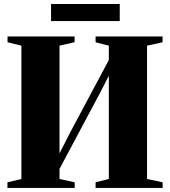

<svg xmlns="http://www.w3.org/2000/svg" viewBox="-20 -922 834 942"><path d="M16.5 0V-27.5L85 -43.5V-698L17 -714.5V-743H346V-715L272 -698V-169.5L326 -275.5L514 -627.5V-698L449 -714.5V-743H777.5V-714.5L701.5 -698V-44L778 -27.5V0H449V-27.5L514 -44V-550.5L472 -468.5L272 -93.5V-44L346.5 -27.5V0ZM567.5 -902.5V-818.5H230.5V-902.5Z"/></svg>

Font: Merriweather 120pt Black
Style: Regular
Weight: 900
Designer: Eben Sorkin
Foundry: Eben Sorkin
Version: Version 2.100